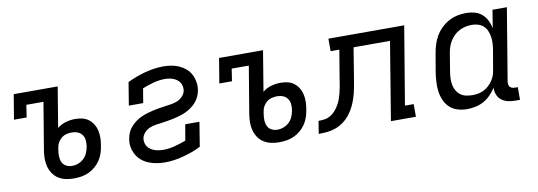

<svg xmlns="http://www.w3.org/2000/svg" viewBox="-48 -817 3096 1105"><g transform="rotate(-10 1500.0 -265.0)"><path d="M312 8Q288 8 265 3Q242 -2 223 -14Q204 -26 191 -45Q178 -64 172 -86Q166 -108 166 -132.5Q166 -157 170 -181L216 -457H116L105 -385H31L55 -530H312L273 -294Q295 -312 322.5 -320Q350 -328 378 -328Q400 -328 420.5 -323Q441 -318 457 -305.5Q473 -293 483.5 -275.5Q494 -258 498.5 -237.5Q503 -217 502.5 -195Q502 -173 498 -152Q495 -130 488 -108.5Q481 -87 468.5 -68Q456 -49 438 -33.5Q420 -18 399 -8.5Q378 1 356 4.5Q334 8 313 8H312Q312 8 312 8Q312 8 312 8ZM314 -65Q333 -65 351.5 -72Q370 -79 384 -92.5Q398 -106 405.5 -124Q413 -142 416 -160Q419 -178 417.5 -196Q416 -214 406 -228Q396 -242 380 -248.5Q364 -255 345 -255Q330 -255 314 -251Q298 -247 285 -236.5Q272 -226 264 -211.5Q256 -197 254 -181L252 -169Q249 -151 249.5 -132.5Q250 -114 257 -98Q264 -82 280 -73.5Q296 -65 314 -65Z M845 8Q821 8 796.5 4Q772 0 750 -9Q728 -18 710 -33Q692 -48 680.5 -68.5Q669 -89 664.5 -113Q660 -137 665 -162Q668 -180 675.5 -197.5Q683 -215 696 -229.5Q709 -244 724.5 -255.5Q740 -267 757.5 -275Q775 -283 793 -288.5Q811 -294 829 -298Q847 -302 865 -305Q883 -308 901.5 -310.5Q920 -313 938.5 -316Q957 -319 974 -326Q991 -333 1005 -348Q1019 -363 1022 -381Q1024 -394 1021.5 -406Q1019 -418 1012.5 -428Q1006 -438 996.5 -445Q987 -452 975.5 -456.5Q964 -461 951.5 -463Q939 -465 927 -465Q894 -465 860 -456Q826 -447 794 -434L780 -350H696L718 -484Q743 -496 769.5 -506Q796 -516 822.5 -523Q849 -530 876 -534Q903 -538 929 -538Q953 -538 977 -534Q1001 -530 1022 -520.5Q1043 -511 1060.5 -496Q1078 -481 1088.5 -460.5Q1099 -440 1103 -416Q1107 -392 1103 -368Q1100 -350 1092 -332.5Q1084 -315 1071.5 -300.5Q1059 -286 1043 -274.5Q1027 -263 1010 -255Q993 -247 974.5 -241.5Q956 -236 938 -232Q920 -228 902 -225Q884 -222 866 -219.5Q848 -217 829.5 -214.5Q811 -212 793.5 -204.5Q776 -197 762.5 -182Q749 -167 746 -149Q744 -136 747 -123.5Q750 -111 757 -101Q764 -91 774.5 -84Q785 -77 796.5 -73Q808 -69 821 -67Q834 -65 847 -65Q881 -65 915 -74Q949 -83 981 -95L997 -188H1080L1057 -46Q1032 -33 1005.5 -23.5Q979 -14 952.5 -7Q926 0 899 4Q872 8 845 8Z M1512 8Q1488 8 1465 3Q1442 -2 1423 -14Q1404 -26 1391 -45Q1378 -64 1372 -86Q1366 -108 1366 -132.5Q1366 -157 1370 -181L1416 -457H1316L1305 -385H1231L1255 -530H1512L1473 -294Q1495 -312 1522.5 -320Q1550 -328 1578 -328Q1600 -328 1620.5 -323Q1641 -318 1657 -305.5Q1673 -293 1683.5 -275.5Q1694 -258 1698.5 -237.5Q1703 -217 1702.5 -195Q1702 -173 1698 -152Q1695 -130 1688 -108.5Q1681 -87 1668.5 -68Q1656 -49 1638 -33.5Q1620 -18 1599 -8.5Q1578 1 1556 4.5Q1534 8 1513 8H1512Q1512 8 1512 8Q1512 8 1512 8ZM1514 -65Q1533 -65 1551.5 -72Q1570 -79 1584 -92.5Q1598 -106 1605.5 -124Q1613 -142 1616 -160Q1619 -178 1617.5 -196Q1616 -214 1606 -228Q1596 -242 1580 -248.5Q1564 -255 1545 -255Q1530 -255 1514 -251Q1498 -247 1485 -236.5Q1472 -226 1464 -211.5Q1456 -197 1454 -181L1452 -169Q1449 -151 1449.5 -132.5Q1450 -114 1457 -98Q1464 -82 1480 -73.5Q1496 -65 1514 -65Z M1744 0 1756 -74Q1774 -74 1791.5 -76.5Q1809 -79 1825.5 -88.5Q1842 -98 1854.5 -112.5Q1867 -127 1876.5 -143Q1886 -159 1892 -176.5Q1898 -194 1902.5 -211Q1907 -228 1910 -245.5Q1913 -263 1916 -281V-283Q1916 -283 1916 -283Q1916 -283 1916 -283L1945 -457H1894V-530H2337L2261 -74H2312V0H2166L2241 -456H2028L1998 -271Q1994 -246 1989 -221Q1984 -196 1976.5 -171.5Q1969 -147 1957.5 -123Q1946 -99 1929.5 -77.5Q1913 -56 1891 -39.5Q1869 -23 1844.5 -14Q1820 -5 1794.5 -2.5Q1769 0 1744 0Z M2610 8Q2610 8 2610 8Q2610 8 2610 8Q2582 8 2555.5 0Q2529 -8 2510 -25.5Q2491 -43 2480 -67.5Q2469 -92 2465 -118.5Q2461 -145 2462.5 -173.5Q2464 -202 2468 -230L2487 -340Q2491 -365 2499 -390.5Q2507 -416 2520.5 -439Q2534 -462 2554 -481.5Q2574 -501 2598 -514Q2622 -527 2648 -532.5Q2674 -538 2699 -538Q2725 -538 2749 -531.5Q2773 -525 2791 -509.5Q2809 -494 2820 -472Q2831 -450 2836 -426L2853 -530H2937L2867 -108Q2866 -99 2867 -91Q2868 -83 2873 -77Q2878 -71 2886 -68.5Q2894 -66 2902 -66H2919V8H2890Q2868 8 2847.5 3Q2827 -2 2811 -14.5Q2795 -27 2787.5 -46.5Q2780 -66 2781 -87Q2767 -65 2748.5 -46Q2730 -27 2707 -14.5Q2684 -2 2659 3Q2634 8 2610 8ZM2654 -66Q2671 -66 2688 -69Q2705 -72 2721 -80Q2737 -88 2750.5 -100.5Q2764 -113 2774 -128Q2784 -143 2789.5 -159.5Q2795 -176 2797 -193L2816 -303Q2819 -322 2820 -341Q2821 -360 2818 -378.5Q2815 -397 2808 -413.5Q2801 -430 2788 -442Q2775 -454 2757 -459.5Q2739 -465 2720 -465Q2701 -465 2683 -461Q2665 -457 2648 -448.5Q2631 -440 2617 -426.5Q2603 -413 2593 -397Q2583 -381 2577 -363.5Q2571 -346 2568 -328L2550 -218Q2547 -199 2546.5 -180Q2546 -161 2549.5 -143.5Q2553 -126 2562 -110.5Q2571 -95 2585 -84.5Q2599 -74 2617 -70Q2635 -66 2654 -66Z"/></g></svg>

Font: Iosevka Slab Extended
Style: Italic
Weight: 400
Width: 7
Italic angle: -9°
Monospace: yes
Designer: Belleve Invis
Foundry: Belleve Invis
Version: Version 11.1.0; ttfautohint (v1.8.3)